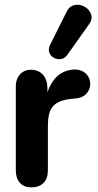

<svg xmlns="http://www.w3.org/2000/svg" viewBox="-20 -798 422 826"><path d="M114 8C161 8 186 -19 186 -66V-250C186 -322 198 -364 290 -373L310 -375C352 -380 371 -413 368 -444C364 -479 334 -501 297 -499C233 -494 202 -452 184 -401V-419C184 -465 158 -498 113 -498C77 -498 48 -472 48 -425V-66C48 -19 73 8 114 8ZM269 -561 364 -695C407 -754 300 -816 267 -748L195 -604C171 -556 240 -520 269 -561Z"/></svg>

Font: SN Pro
Style: Bold
Weight: 700
Designer: Tobias Whetton
Foundry: Supernotes
Version: Version 1.003;Glyphs 3.3 (3324)